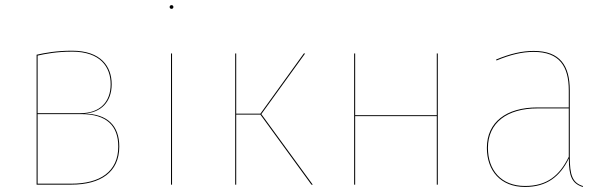

<svg xmlns="http://www.w3.org/2000/svg" viewBox="-20 -728 2394 757"><path d="M312.3 -280.1C376.7 -283.7 420.3 -324.6 420.3 -395.9C420.3 -465.5 378.3 -528.1 263.8 -528.1C201.8 -528.1 156.3 -519.3 124.3 -512.2V0H261.2C376.1 0 450.3 -48.6 450.3 -150.2C450.3 -232.2 404 -278.8 312.3 -280.1ZM263.9 -524.4C377.3 -524.4 416.3 -462.5 416.3 -395.9C416.3 -325.4 373.3 -281.8 297.4 -281.8H128.3V-508.8C158.8 -515.7 203.1 -524.3 263.9 -524.3ZM261.2 -3.8H128.3V-278.1H299.8C401.9 -278.1 446.3 -230.9 446.3 -150.1C446.3 -51.1 374.3 -3.8 261.2 -3.8Z M656.3 -707.8C651.4 -707.8 648.8 -704.1 648.8 -700.4C648.8 -696.7 651.4 -693.1 656.3 -693.1C661.2 -693.1 663.7 -696.7 663.7 -700.4C663.7 -704.1 661.2 -707.8 656.3 -707.8ZM658.3 -517.2H654.3V0H658.3Z M1183.1 -517.2H1177.9L1006.7 -279.8H911.3V-517.2H907.3V0H911.3V-276.1H1006.7L1207.8 0H1213.1L1010.4 -278.1Z M1702.1 0H1706.1V-517.2H1702.1V-273.9H1380.3V-517.2H1376.3V0H1380.3V-270.1H1702.1Z M2226.5 -110V-372C2226.5 -468.6 2188.7 -527.2 2084.1 -527.2C2037.7 -527.2 1990.7 -516.1 1935.9 -493.2L1937.5 -489.5C1992.1 -512.3 2038.1 -523.4 2084.1 -523.4C2186.8 -523.4 2222.5 -465.4 2222.5 -371.8V-304.4H2099.1C1976.1 -304.4 1899.6 -246.4 1899.6 -144.9C1899.6 -55.6 1953.1 9.1 2050.2 9.1C2134.6 9.1 2187.6 -30.6 2222.8 -103.4C2222.9 -33.2 2234.8 -4.7 2277.4 9.1L2278.9 5.7C2236.8 -7.2 2226.5 -37.4 2226.5 -110ZM2050.2 5.2C1955.6 5.2 1903.8 -57.5 1903.8 -144.9C1903.8 -243.5 1978.3 -300.6 2099.5 -300.6H2222.5V-109.8C2186.7 -35.9 2136.7 5.2 2050.2 5.2Z"/></svg>

Font: Fira Sans Four
Style: Regular
Weight: 100
Designer: Carrois Corporate & Edenspiekermann AG
Foundry: Carrois Corporate GbR & Edenspiekermann AG
Version: Version 4.203;PS 004.203;hotconv 1.0.88;makeotf.lib2.5.64775